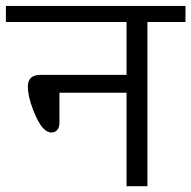

<svg xmlns="http://www.w3.org/2000/svg" viewBox="-35 -645 662 665"><path d="M403.3 0V-323.7H170.9V-219.7Q170.9 -203.6 163.1 -194.8Q155.3 -186 143.1 -186Q129.4 -186 115.2 -200.2Q98.1 -217.3 79.8 -264.2Q61.5 -311 61.5 -345.7Q61.5 -385.7 105.5 -385.7H403.3V-568.8H-14.6V-624.5H607.4V-568.8H475.6V0Z"/></svg>

Font: Khula Regular
Style: Regular
Weight: 400
Designer: Erin McLaughlin, Steve Matteson
Version: Version 1.000;PS 1.0;hotconv 1.0.72;makeotf.lib2.5.5900